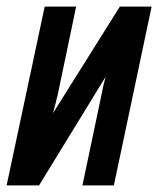

<svg xmlns="http://www.w3.org/2000/svg" viewBox="-23 -560 478 580"><path d="M-3 0H95L296 -328C291 -310 286 -288 283 -271L226 0H321L435 -540H339L137 -218C142 -236 148 -259 152 -277L207 -540H112Z"/></svg>

Font: Noto Sans UI Condensed Medium
Style: Italic
Weight: 500
Width: 3
Italic angle: -12°
Designer: Monotype Design Team
Foundry: Monotype Imaging Inc.
Version: Version 1.901